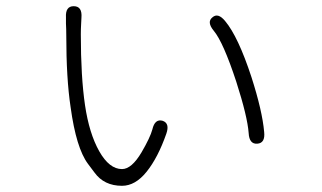

<svg xmlns="http://www.w3.org/2000/svg" viewBox="-20 -584 1040 620"><path d="M374 16Q316 16 285 -27Q275 -41 264 -55Q226 -106 208 -238Q194 -330 194 -472Q194 -490 193 -508V-528Q191 -564 218 -564Q246 -564 243 -527L242 -507Q241 -490 241 -473Q241 -336 254.5 -244.5Q268 -153 300.5 -95.5Q333 -38 374 -38Q405 -38 437 -92Q465 -140 472 -166Q480 -201 505 -194Q529 -186 517 -152Q490 -75 453.5 -29.5Q417 16 374 16ZM811 -120Q785 -118 783 -154Q779 -208 743 -320Q701 -448 670 -485Q647 -513 666 -528Q684 -544 707 -516Q749 -466 792 -335Q827 -226 833 -158Q837 -122 811 -120Z"/></svg>

Font: Resource Han Rounded KR Light
Style: Regular
Weight: 300
Designer: Cyano Hao (round all glyphs); Ryoko NISHIZUKA 西塚涼子 (kana, bopomofo & ideographs); Paul D. Hunt (Latin, Greek & Cyrillic)
Foundry: Cyano Hao
Version: 0.990